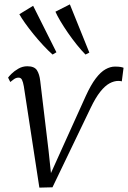

<svg xmlns="http://www.w3.org/2000/svg" viewBox="-20 -850 585 878"><path d="M372 -410.5Q395.5 -462 418 -491.5Q440.5 -521 462.5 -533.2Q484.5 -545.5 505.5 -545.5Q522 -545.5 531.5 -543.8Q541 -542 545 -540L537 -478Q533.5 -479 529.5 -479.5Q525.5 -480 521.5 -480Q501.5 -480 480.8 -468.8Q460 -457.5 438.5 -430.5Q417 -403.5 394.5 -356.5L220 6.5L160 8L89 -455Q85.5 -475 80.5 -485Q75.5 -495 65 -495Q54 -495 44.2 -488.2Q34.5 -481.5 27 -475L17 -495Q20 -500 32.5 -512.5Q45 -525 64 -536Q83 -547 105 -547Q137 -547 148.8 -529Q160.5 -511 164 -479.5L202 -162L213 -58.5L261 -165ZM220.5 -600.5Q200.5 -618 177.8 -642.5Q155 -667 133.2 -693.8Q111.5 -720.5 94.5 -744.5Q77.5 -768.5 68.5 -785L131.5 -823.5L238 -611ZM371 -600.5Q352 -619.5 331 -645.8Q310 -672 290.5 -700.2Q271 -728.5 256 -753.8Q241 -779 233.5 -796.5L299.5 -830L388.5 -609.5Z"/></svg>

Font: Merriweather 72pt Light
Style: Italic
Weight: 300
Italic angle: -7.8°
Version: Version 2.101